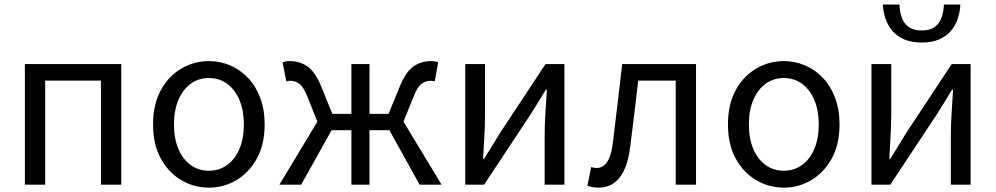

<svg xmlns="http://www.w3.org/2000/svg" viewBox="-20 -832 4485 865"><path d="M92.1 0V-543.4H526.2V0H434.8V-469H183.5V0Z M921.1 13.4Q854.6 13.4 797 -20.3Q739.4 -54 704.5 -117.6Q669.6 -181.2 669.6 -271Q669.6 -361.9 704.5 -425.7Q739.4 -489.4 797 -523.1Q854.6 -556.8 921.1 -556.8Q970.9 -556.8 1016.3 -537.7Q1061.7 -518.6 1096.8 -481.9Q1131.8 -445.3 1152 -392.1Q1172.3 -338.9 1172.3 -271Q1172.3 -181.2 1137.1 -117.6Q1101.8 -54 1044.7 -20.3Q987.7 13.4 921.1 13.4ZM921.1 -62.9Q968.2 -62.9 1003.7 -88.9Q1039.2 -114.9 1059 -161.8Q1078.7 -208.7 1078.7 -271Q1078.7 -333.8 1059 -380.8Q1039.2 -427.8 1003.7 -454.2Q968.2 -480.5 921.1 -480.5Q874.1 -480.5 838.6 -454.2Q803.1 -427.8 783.4 -380.8Q763.8 -333.8 763.8 -271Q763.8 -208.7 783.4 -161.8Q803.1 -114.9 838.6 -88.9Q874.1 -62.9 921.1 -62.9Z M1238.9 0 1409.8 -284.1 1366.1 -393.5Q1347.5 -441 1328.5 -454.5Q1309.4 -468.1 1287.8 -468.1Q1282.4 -468.1 1278.8 -467.5Q1275.1 -466.9 1270.1 -464.9L1253.1 -551.2Q1267 -556.8 1285.8 -556.8Q1329.5 -556.8 1364.3 -533.3Q1399 -509.8 1428 -440.8L1477.2 -319.1H1563.2V-543.4H1644.6V-319.1H1730.6L1780.4 -440.8Q1808.8 -509.8 1843.6 -533.3Q1878.5 -556.8 1922 -556.8Q1941.4 -556.8 1954.1 -551.2L1938.3 -464.9Q1933.3 -466.9 1929.6 -467.5Q1926 -468.1 1920 -468.1Q1899 -468.1 1879.6 -454.5Q1860.3 -441 1842 -393.5L1797.6 -284.1L1969.5 0H1870.4L1734.4 -245.3H1644.6V0H1563.2V-245.3H1474L1336.8 0Z M2076.1 0V-543.4H2165.2V-316.1Q2165.2 -273.5 2162.3 -220.9Q2159.4 -168.3 2156.3 -115.7H2160.5Q2176.3 -141.1 2196.8 -174.2Q2217.4 -207.3 2232.2 -232.3L2437.7 -543.4H2522.8V0H2433.8V-226.7Q2433.8 -269.9 2437.2 -322.5Q2440.5 -375.1 2443.7 -427.7H2439.1Q2423.9 -402.7 2403.2 -369.2Q2382.6 -335.7 2366.8 -311.1L2160.9 0Z M2675.8 13.4Q2660.6 13.4 2649.3 11.1Q2638 8.8 2626.5 4.7L2643.3 -79.1Q2649.1 -78.1 2654.9 -76.6Q2660.6 -75.1 2668 -75.1Q2697.1 -75.1 2715.7 -102.9Q2734.2 -130.6 2741.4 -190.5Q2752.4 -279 2762.5 -367.2Q2772.5 -455.5 2783.1 -543.4H3115.7V0H3024.3V-469H2855.2Q2846.3 -393.4 2837.6 -318.5Q2828.9 -243.6 2818.7 -167.3Q2807.1 -77.2 2771.4 -31.9Q2735.7 13.4 2675.8 13.4Z M3511.1 13.4Q3444.6 13.4 3387 -20.3Q3329.4 -54 3294.5 -117.6Q3259.6 -181.2 3259.6 -271Q3259.6 -361.9 3294.5 -425.7Q3329.4 -489.4 3387 -523.1Q3444.6 -556.8 3511.1 -556.8Q3560.9 -556.8 3606.3 -537.7Q3651.7 -518.6 3686.8 -481.9Q3721.8 -445.3 3742 -392.1Q3762.3 -338.9 3762.3 -271Q3762.3 -181.2 3727.1 -117.6Q3691.8 -54 3634.7 -20.3Q3577.7 13.4 3511.1 13.4ZM3511.1 -62.9Q3558.2 -62.9 3593.7 -88.9Q3629.2 -114.9 3649 -161.8Q3668.7 -208.7 3668.7 -271Q3668.7 -333.8 3649 -380.8Q3629.2 -427.8 3593.7 -454.2Q3558.2 -480.5 3511.1 -480.5Q3464.1 -480.5 3428.6 -454.2Q3393.1 -427.8 3373.4 -380.8Q3353.8 -333.8 3353.8 -271Q3353.8 -208.7 3373.4 -161.8Q3393.1 -114.9 3428.6 -88.9Q3464.1 -62.9 3511.1 -62.9Z M3906.1 0V-543.4H3995.2V-316.1Q3995.2 -273.5 3992.3 -220.9Q3989.4 -168.3 3986.3 -115.7H3990.5Q4006.3 -141.1 4026.8 -174.2Q4047.4 -207.3 4062.2 -232.3L4267.7 -543.4H4352.8V0H4263.8V-226.7Q4263.8 -269.9 4267.2 -322.5Q4270.5 -375.1 4273.7 -427.7H4269.1Q4253.9 -402.7 4233.2 -369.2Q4212.6 -335.7 4196.8 -311.1L3990.9 0ZM4132.7 -640.4Q4085.5 -640.4 4052.8 -654.9Q4020 -669.4 3999.8 -693.6Q3979.6 -717.8 3969.3 -748.5Q3959 -779.3 3957.4 -811.7H4032.2Q4033.2 -780.1 4042.6 -753.4Q4051.9 -726.7 4073.5 -710.7Q4095 -694.7 4132.7 -694.7Q4169.7 -694.7 4191.2 -710.7Q4212.8 -726.7 4222.1 -753.4Q4231.5 -780.1 4232.5 -811.7H4306.6Q4305 -779.3 4295.1 -748.5Q4285.1 -717.8 4264.9 -693.6Q4244.7 -669.4 4212.1 -654.9Q4179.6 -640.4 4132.7 -640.4Z"/></svg>

Font: Noto Sans TC
Style: Regular
Weight: 100
Designer: Ryoko NISHIZUKA 西塚涼子 (kana, bopomofo & ideographs); Paul D. Hunt (Latin, Greek & Cyrillic); Sandoll Communications 산돌커뮤니
Foundry: Adobe
Version: Version 2.004;hotconv 1.0.118;makeotfexe 2.5.65603